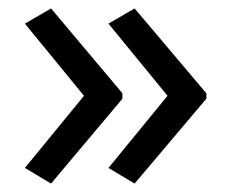

<svg xmlns="http://www.w3.org/2000/svg" viewBox="-20 -491 549 455"><path d="M469 -257 299 -56 237 -93 377 -264 237 -435 299 -471 469 -270ZM270 -257 101 -56 39 -93 179 -264 39 -435 101 -471 270 -270Z"/></svg>

Font: Noto Sans Masaram Gondi
Style: Regular
Weight: 400
Designer: Ek Type & Mukund Gokhale
Foundry: Ek Type
Version: Version 1.004; ttfautohint (v1.8.4.7-5d5b)